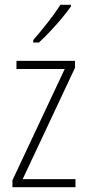

<svg xmlns="http://www.w3.org/2000/svg" viewBox="-20 -784 365 804"><path d="M296 0H32V-29L251 -495H49V-529H294V-500L75 -34H296ZM277 -757Q261 -734 237.5 -706Q214 -678 189 -651.5Q164 -625 143 -606H119V-616Q151 -653 180.5 -690.5Q210 -728 233 -764H277Z"/></svg>

Font: Noto Sans Lao Looped Condensed ExtraLight
Style: Regular
Weight: 200
Width: 3
Designer: Mark Frömberg, Ben Mitchell
Foundry: The Fontpad Ltd
Version: Version 1.002; ttfautohint (v1.8.4.7-5d5b)